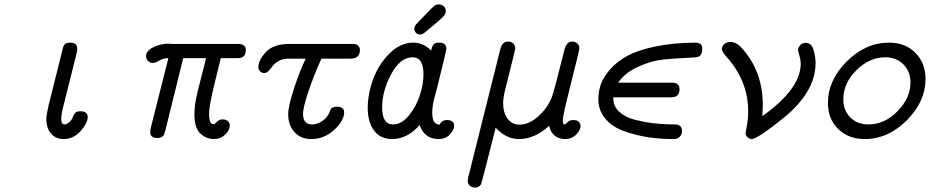

<svg xmlns="http://www.w3.org/2000/svg" viewBox="-20 -631 4252 878"><path d="M191.9 -87.9Q191.9 -104 202.1 -148.9L266.1 -404.8Q270 -423.8 277.6 -429.9Q285.2 -436 301.8 -436Q332.5 -436 333 -409.2Q333 -396 330.1 -386.2L266.1 -130.9Q260.3 -105 259.8 -89.8Q259.8 -62 274.9 -62Q283.7 -62 295.4 -71.5Q307.1 -81.1 312 -92.8Q313 -94.7 314.9 -100.3Q316.9 -106 318.8 -108.4Q320.8 -110.8 324.5 -115Q328.1 -119.1 334 -120.6Q339.8 -122.1 348.1 -122.1Q381.3 -122.1 381.1 -95Q380.9 -67.9 348.4 -31.5Q315.9 4.9 271 4.9Q234.9 4.9 213.4 -20Q191.9 -44.9 191.9 -87.9Z M647.9 -375Q647.9 -397.9 680.4 -414.6Q712.9 -431.2 752 -431.2Q754.9 -431.2 760 -430.7Q765.1 -430.2 768.1 -430.2H1068.8Q1104 -430.2 1104 -402.8Q1104 -364.7 1067.9 -365.2H989.7Q983.9 -340.3 968.5 -279.1Q953.1 -217.8 944.6 -175.8Q936 -133.8 936 -106.9Q936 -83 944.8 -66.9Q952.6 -63 958 -63Q960.9 -63 971.9 -74Q982.9 -85 996.1 -85Q1005.9 -85 1011.7 -83Q1030.8 -76.2 1030.8 -57.1Q1030.8 -36.1 1009.8 -15.6Q988.8 4.9 959 4.9Q923.8 4.9 896.5 -20Q869.1 -44.9 869.1 -107.9Q869.1 -141.1 876 -176.5Q882.8 -211.9 898.9 -272.5Q915 -333 921.9 -365.2H817.9L735.8 -33.2Q732.9 -22 731 -16.6Q729 -11.2 721.4 -5.6Q713.9 0 700.7 0H698.7Q666.5 0 667 -27.8Q667 -35.6 670.9 -51.8L750 -365.2H748Q728 -365.2 708.5 -354Q689 -342.8 678.7 -342.8Q666.5 -342.8 657.2 -352.3Q647.9 -361.8 647.9 -375Z M1161.6 -324.2Q1161.6 -356.4 1196.3 -393.3Q1231 -430.2 1303.7 -430.2H1593.8Q1610.8 -430.2 1618.4 -421.6Q1626 -413.1 1626 -403.8Q1626 -362.8 1584 -362.8H1449.7Q1414.6 -284.7 1390.1 -211.9Q1365.7 -139.2 1365.7 -110.8Q1365.7 -62 1407.7 -62Q1429.7 -62 1452.6 -76.9Q1475.6 -91.8 1485.8 -115.2L1487.8 -120.1Q1489.7 -125 1490.2 -126.5Q1490.7 -127.9 1493.7 -132.6Q1496.6 -137.2 1499.8 -138.7Q1502.9 -140.1 1508.3 -141.6Q1513.7 -143.1 1520 -143.1Q1554.2 -143.1 1553.7 -117.2Q1553.7 -79.1 1508.3 -37.1Q1462.9 4.9 1402.8 4.9Q1355 4.9 1326.4 -27.1Q1297.9 -59.1 1297.9 -107.9Q1297.9 -145 1324.7 -227.1Q1351.6 -309.1 1377.9 -362.8H1298.8Q1273.9 -362.8 1254.9 -352.3Q1235.8 -341.8 1227.3 -329.8Q1218.8 -317.9 1208.7 -307.4Q1198.7 -296.9 1189 -296.9Q1177.7 -296.9 1169.7 -304.4Q1161.6 -312 1161.6 -324.2Z M1661.6 -137.2Q1661.6 -201.2 1686.3 -268.6Q1710.9 -335.9 1760.7 -386Q1810.5 -436 1870.6 -436Q1915.5 -436 1951.7 -399.9Q1955.6 -419.9 1962.6 -428Q1969.7 -436 1988.8 -436Q2007.8 -436 2014.6 -427Q2021.5 -418 2021.5 -409.2Q2021.5 -404.3 2011 -361.1Q2000.5 -317.9 1990.5 -277.3Q1980.5 -236.8 1980.5 -235.8Q1978.5 -229 1973.1 -208.5Q1967.8 -188 1964.8 -177.5Q1961.9 -167 1959.2 -148.9Q1956.5 -130.9 1956.5 -113.8Q1957.5 -84 1965.6 -73Q1973.6 -62 1990.7 -61Q1999.5 -82 2023.9 -82Q2057.1 -82 2056.6 -55.2Q2056.6 -37.1 2037.1 -16.1Q2017.6 4.9 1985.8 4.9Q1920.9 4.9 1898.9 -59.1Q1841.8 4.9 1773.9 4.9Q1719.7 4.9 1690.7 -33.7Q1661.6 -72.3 1661.6 -137.2ZM1727.5 -139.2Q1727.5 -62 1777.8 -62Q1815.9 -62 1848.9 -101.6Q1881.8 -141.1 1899.2 -193.1Q1916.5 -245.1 1916.5 -291Q1916.5 -369.1 1866.7 -369.1Q1810.5 -369.1 1769 -292.2Q1727.5 -215.3 1727.5 -139.2ZM1874.5 -499Q1874.5 -512.2 1889.6 -526.9Q1899.4 -536.6 1909.7 -547.9Q1919.9 -559.1 1926.3 -564.9Q1932.6 -570.8 1939.7 -578.4Q1946.8 -585.9 1950.2 -589.4Q1953.6 -592.8 1958.3 -597.4Q1962.9 -602.1 1965.3 -603.5Q1967.8 -605 1970.7 -606.9Q1973.6 -608.9 1976.1 -609.4Q1978.5 -609.9 1981.2 -610.4Q1983.9 -610.8 1986.8 -610.8Q2000 -610.8 2009.3 -602.5Q2018.6 -594.2 2018.6 -580.1Q2018.6 -567.9 2007.6 -555.9Q1996.6 -543.9 1959.5 -513.2Q1937.5 -495.1 1924.6 -484.1Q1911.6 -473.1 1901.9 -473.1Q1888.7 -473.1 1881.6 -481.7Q1874.5 -490.2 1874.5 -499Z M2118.7 195.8Q2118.7 195.8 2121.6 178.2L2268.6 -409.2Q2277.3 -441.4 2304.7 -440.9Q2318.8 -440.9 2327.6 -431.4Q2336.4 -421.9 2336.4 -409.2Q2336.4 -405.3 2295.4 -242.2Q2280.3 -186 2280.8 -159.2Q2280.8 -115.2 2301.3 -88.1Q2321.8 -61 2355.5 -61Q2398.4 -61 2440.4 -97.9Q2482.4 -134.8 2503.4 -186Q2511.2 -204.1 2562.5 -408.2Q2572.3 -441.4 2597.7 -440.9Q2610.8 -440.9 2620.1 -432.4Q2629.4 -423.8 2629.4 -410.2Q2629.4 -401.4 2591.6 -252.2Q2553.7 -103 2553.7 -83Q2553.7 -73.2 2555.2 -68.1Q2556.6 -63 2558.1 -62.5Q2559.6 -62 2561.5 -62Q2566.4 -62 2575 -72Q2583.5 -82 2602.5 -82H2603.5Q2619.6 -82 2627.2 -73.5Q2634.8 -64.9 2634.8 -55.2Q2634.8 -36.1 2614.7 -15.6Q2594.7 4.9 2563.5 4.9Q2535.6 4.9 2516.1 -11Q2496.6 -26.9 2491.7 -56.2Q2424.8 4.9 2353.5 4.9Q2294.4 4.9 2246.6 -46.9Q2182.6 207 2179.7 211.9Q2169.9 227.1 2150.4 227.1Q2136.2 226.1 2127.4 217Q2118.7 208 2118.7 195.8Z M2716.3 -178.2Q2716.3 -212.4 2727.3 -244.6Q2738.3 -276.9 2768.8 -312.5Q2799.3 -348.1 2846.9 -374.5Q2894.5 -400.9 2975.1 -418Q3055.7 -435.1 3158.7 -436Q3191.9 -436 3191.4 -408.2Q3191.4 -376 3169.4 -370.1Q3164.6 -368.2 3113.5 -366Q3062.5 -363.8 3010.5 -358.4Q2958.5 -353 2898.4 -325.9Q2838.4 -298.8 2806.6 -252.9H3053.7Q3087.9 -252.9 3087.4 -222.2Q3087.4 -186 3049.3 -186H2784.7Q2782.7 -147.9 2810.1 -121.6Q2837.4 -95.2 2879.9 -84.2Q2922.4 -73.2 2962.9 -68.1Q3003.4 -63 3039.6 -62.5Q3075.7 -62 3077.6 -61Q3098.6 -55.2 3098.6 -32.2Q3098.6 -25.4 3096.7 -18.3Q3094.7 -11.2 3085.7 -3.2Q3076.7 4.9 3061.5 4.9Q2998.5 4.9 2942.6 -3.7Q2886.7 -12.2 2833 -31.5Q2779.3 -50.8 2747.8 -88.6Q2716.3 -126.5 2716.3 -178.2Z M3281.2 -405.8Q3281.2 -420.9 3292.7 -429.9Q3304.2 -439 3320.3 -439Q3346.2 -439 3369.6 -414.1Q3468.8 -307.1 3468.3 -147.9Q3468.3 -131.8 3466.3 -100.1Q3641.1 -224.1 3641.6 -338.9Q3641.6 -356.9 3635.5 -377.4Q3629.4 -397.9 3629.4 -401.9Q3629.4 -414.1 3639.4 -424.6Q3649.4 -435.1 3663.6 -435.1H3664.6Q3690.4 -435.1 3700 -403.6Q3709.5 -372.1 3709.5 -341.8Q3709.5 -212.9 3566.4 -94.2Q3443.4 4.9 3417.5 4.9Q3407.7 4.9 3398.7 -3.2Q3389.6 -11.2 3389.6 -22Q3389.6 -25.9 3395.5 -56.9Q3401.4 -87.9 3401.4 -121.1Q3401.4 -261.2 3302.2 -371.1Q3281.2 -394.5 3281.2 -405.8Z M3766.1 -160.2Q3766.1 -264.2 3852.3 -350.1Q3938.5 -436 4045.4 -436Q4120.6 -436 4166.5 -388.9Q4212.4 -341.8 4212.4 -270Q4212.4 -167 4127 -81.1Q4041.5 4.9 3934.1 4.9Q3860.8 4.9 3813.5 -40.5Q3766.1 -85.9 3766.1 -160.2ZM3836.4 -176.8Q3836.4 -126 3868.4 -94Q3900.4 -62 3951.2 -62Q4025.4 -62 4084.5 -122.6Q4143.6 -183.1 4143.6 -253.9Q4143.6 -303.7 4111.3 -336.4Q4079.1 -369.1 4028.3 -369.1Q3956.5 -369.1 3896.5 -310.1Q3836.4 -251 3836.4 -176.8Z"/></svg>

Font: CMU Typewriter Text
Style: Italic
Weight: 500
Italic angle: -14.04°
Version: Version 0.7.0